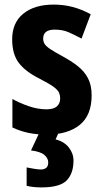

<svg xmlns="http://www.w3.org/2000/svg" viewBox="-20 -576 447 836"><path d="M379 -161Q379 -74 327 -32Q275 10 183 10Q139 10 103.5 2.5Q68 -5 34 -21V-145Q66 -127 105.5 -113.5Q145 -100 182 -100Q213 -100 227.5 -112.5Q242 -125 242 -148Q242 -160 237.5 -171.5Q233 -183 214.5 -197Q196 -211 153 -233Q91 -264 62 -302Q33 -340 33 -405Q33 -477 81.5 -516.5Q130 -556 214 -556Q256 -556 295 -546Q334 -536 375 -514L335 -408Q305 -424 279 -435.5Q253 -447 218 -447Q168 -447 168 -408Q168 -396 173.5 -386Q179 -376 197 -363.5Q215 -351 254 -330Q289 -311 317.5 -289Q346 -267 362.5 -236.5Q379 -206 379 -161ZM300 123Q300 179 270.5 209.5Q241 240 160 240Q124 240 96 233V153Q111 156 129 159Q147 162 159 162Q172 162 181 155Q190 148 190 131Q190 113 173 98.5Q156 84 115 79L152 0H236L222 31Q259 40 279.5 66Q300 92 300 123Z"/></svg>

Font: Noto Sans Tamil Condensed
Style: Bold
Weight: 700
Width: 3
Designer: Jelle Bosma - Monotype Design Team
Foundry: Monotype Imaging Inc.
Version: Version 2.004; ttfautohint (v1.8.4.7-5d5b)